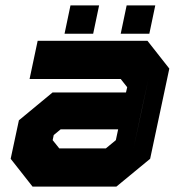

<svg xmlns="http://www.w3.org/2000/svg" viewBox="-20 -691 666 711"><path d="M100.5 0 19.5 -103 50 -245.5 174.5 -348.5H446.5L451 -368L427 -398.5H89.5L119.5 -540H526L607 -437L536 -103L411 0ZM152 -69 101 -132 121 -225 185 -278H503.5L473.5 -137L390.5 -69ZM152 -69H390.5L473.5 -137L530.5 -403L479 -467H166.5H479L530.5 -403L503.5 -278H185L121 -225L101 -132ZM199.5 -141.5H372L409 -172L417.5 -212H204.5L179 -191L175 -172ZM427 -566 449 -671H555L533 -566ZM219 -566 241 -671H347L325 -566ZM281.5 -613H281L283 -623H283.5ZM490.5 -613H490L492 -623H492.5Z"/></svg>

Font: Tourney Black
Style: Italic
Weight: 900
Italic angle: -12°
Version: Version 1.015